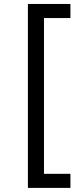

<svg xmlns="http://www.w3.org/2000/svg" viewBox="-20 -781 402 949"><path d="M117.9 147.7H328.1V78.1H197.4V-691.8H328.1V-761.4H117.9Z"/></svg>

Font: Magic Ui Pro
Style: Regular
Weight: 400
Designer: Stefan Endress, Andreas Faust
Version: Version 1.000;FEAKit 1.0